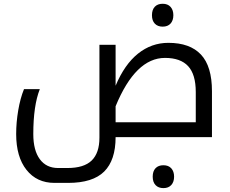

<svg xmlns="http://www.w3.org/2000/svg" viewBox="-20 -720 1208 1008"><path d="M1007.8 -78.1V-236.8Q1007.8 -329.1 967.8 -372.6Q927.7 -416 846.2 -416Q691.4 -416 586.9 -162.1V-78.1ZM266.1 240.2Q173.3 240.2 119.1 171.9Q64.9 103.5 64.9 -16.1Q64.9 -77.6 75.7 -140.9Q86.4 -204.1 106 -252H189Q154.8 -165.5 154.8 -16.1Q154.8 69.3 189 115.7Q223.1 162.1 285.2 162.1H334Q420.9 162.1 461.4 122.6Q502 83 502 2.9V-484.9H586.9V-270Q633.8 -381.8 704.6 -438.5Q775.4 -495.1 863.8 -495.1Q977.1 -495.1 1034.9 -433.6Q1092.8 -372.1 1092.8 -241.2V0H586.9Q586.9 121.1 526.9 180.7Q466.8 240.2 337.9 240.2ZM834 -580.1Q808.1 -580.1 793 -595.7Q777.8 -611.3 777.8 -640.1Q777.8 -668.9 792.7 -684.6Q807.6 -700.2 834 -700.2Q860.8 -700.2 875.5 -683.8Q890.1 -667.5 890.1 -640.1Q890.1 -612.8 875.5 -596.4Q860.8 -580.1 834 -580.1ZM837.9 267.6Q812 267.6 796.9 252Q781.7 236.3 781.7 207.5Q781.7 178.7 796.6 163.1Q811.5 147.5 837.9 147.5Q864.7 147.5 879.4 163.8Q894 180.2 894 207.5Q894 234.9 879.4 251.2Q864.7 267.6 837.9 267.6Z"/></svg>

Font: DroidArabicKufi
Style: Regular
Weight: 400
Designer: Pascal Zoghbi
Foundry: Ascender Corporation
Version: Version 1.00; ttfautohint (v1.4.1)